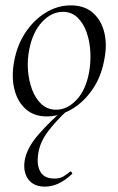

<svg xmlns="http://www.w3.org/2000/svg" viewBox="-20 -419 438 714"><path d="M154 14Q106 14 75 -14Q44 -42 33 -89Q22 -136 33 -193Q44 -252 75 -298.5Q106 -345 150 -372Q194 -399 243 -399Q295 -399 326.5 -370.5Q358 -342 368.5 -295.5Q379 -249 367 -193Q355 -130 321.5 -83Q288 -36 243.5 -11Q199 14 154 14ZM189 -11Q230 -11 264.5 -47.5Q299 -84 311 -149Q318 -186 316 -225.5Q314 -265 302 -299Q290 -333 268 -354Q246 -375 214 -375Q172 -375 137 -338Q102 -301 89 -236Q81 -197 84 -158Q87 -119 99.5 -85.5Q112 -52 134.5 -31.5Q157 -11 189 -11ZM147 275Q105 275 85 247.5Q65 220 72 177Q80 131 122.5 82Q165 33 220 -14L229 -7Q189 30 159.5 68.5Q130 107 123 148Q115 192 129.5 218.5Q144 245 182 245Q203 245 216 237Q229 229 241 219Q243 217 246.5 221.5Q250 226 248 228Q221 253 196.5 264Q172 275 147 275Z"/></svg>

Font: Cormorant
Style: Italic
Weight: 400
Italic angle: -10°
Designer: Christian Thalmann (Catharsis Fonts)
Foundry: Catharsis Fonts
Version: Version 4.000